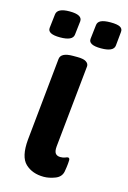

<svg xmlns="http://www.w3.org/2000/svg" viewBox="-111 -760 549 821"><g transform="rotate(15 163.5 -349.0)"><path d="M168 7Q117 7 86 -22.5Q55 -52 62 -129L99 -496Q102 -525 155 -525H175Q202 -525 214 -517Q226 -509 225 -497L188 -133Q186 -111 193 -102Q200 -93 215 -93Q227 -93 235.5 -96.5Q244 -100 247 -100Q255 -100 255 -89Q255 -86 254 -73.5Q253 -61 249 -38Q244 -13 217.5 -3Q191 7 168 7ZM262 -587Q206 -587 209 -615L216 -676Q217 -691 231 -698Q245 -705 274 -705Q304 -705 316.5 -698Q329 -691 327 -676L321 -615Q318 -587 262 -587ZM81 -587Q25 -587 28 -615L35 -676Q38 -705 93 -705Q149 -705 147 -676L140 -615Q137 -587 81 -587Z"/></g></svg>

Font: Asap Semi Expanded Semi Expanded SemiBold
Style: Italic
Weight: 600
Width: 6
Italic angle: -6°
Designer: Pablo Cosgaya
Foundry: Omnibus-Type
Version: Version 3.001; ttfautohint (v1.8.4.7-5d5b)